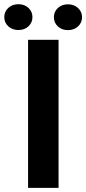

<svg xmlns="http://www.w3.org/2000/svg" viewBox="-62 -902 414 922"><path d="M26.4 -881.8Q55.7 -881.8 74.7 -864Q93.8 -846.2 93.8 -819.8Q93.8 -793.5 74.7 -775.6Q55.7 -757.8 26.4 -757.8Q-2.9 -757.8 -22.2 -775.6Q-41.5 -793.5 -41.5 -819.8Q-41.5 -846.2 -22.2 -864Q-2.9 -881.8 26.4 -881.8ZM264.2 -881.3Q293.5 -881.3 312.7 -863.5Q332 -845.7 332 -819.3Q332 -793 312.7 -775.1Q293.5 -757.3 264.2 -757.3Q234.9 -757.3 215.8 -775.1Q196.8 -793 196.8 -819.3Q196.8 -845.7 215.8 -863.5Q234.9 -881.3 264.2 -881.3ZM219.2 -710.9V0H72.8V-710.9Z"/></svg>

Font: Mardoto
Style: Bold
Weight: 700
Designer: Christian Robertson, Vahan Hovhannisyan
Foundry: Google
Version: Version 1.000